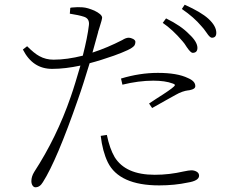

<svg xmlns="http://www.w3.org/2000/svg" viewBox="-20 -772 977 814"><path d="M130 22C143 22 153 15 162 0C201 -61 251 -179 311 -352C326 -394 342 -445 360 -504C391 -512 426 -523 463 -536C512 -554 539 -566 549 -578C552 -582 554 -588 554 -595C554 -604 538 -612 525 -612C518 -612 509 -609 498 -602C457 -581 415 -563 372 -549C378 -570 386 -598 395 -632C396 -634 396 -636 396 -637C397 -641 399 -647 402 -656C409 -678 413 -692 413 -698C412 -707 401 -717 380 -727C361 -735 345 -740 330 -741C317 -742 302 -742 283 -740C281 -739 279 -739 278 -739L276 -714C301 -710 321 -706 336 -701C352 -696 359 -684 357 -666C353 -631 344 -587 331 -536C287 -525 246 -519 207 -519C185 -519 165 -524 147 -534C132 -542 115 -556 95 -576L77 -562C105 -507 146 -480 201 -480C239 -480 279 -485 321 -494C306 -443 293 -399 280 -362C240 -246 188 -140 125 -43C117 -30 113 -17 113 -4C113 11 121 22 130 22ZM655 14C698 14 739 10 776 2C808 -3 824 -13 824 -27C824 -34 821 -40 814 -44C807 -48 800 -50 791 -50C784 -50 773 -48 758 -45C719 -36 679 -31 636 -31C553 -31 497 -56 466 -106C452 -130 441 -161 433 -200L407 -196C412 -153 422 -115 437 -84C469 -19 542 14 655 14ZM625 -314C636 -320 654 -330 680 -345C703 -358 718 -366 725 -370C744 -381 762 -387 778 -389C779 -389 782 -389 785 -390C800 -393 808 -398 808 -407C808 -421 798 -432 777 -441C746 -456 704 -463 649 -463C598 -463 546 -455 493 -439L499 -413C544 -424 588 -430 630 -430C663 -430 691 -426 712 -418C723 -415 724 -410 716 -404C709 -397 685 -380 642 -353C628 -344 618 -337 612 -333ZM797 -548C810 -548 817 -555 817 -569C817 -586 805 -606 782 -627C759 -651 727 -673 684 -694L670 -675C698 -656 726 -630 754 -597C759 -592 765 -583 772 -572C783 -556 791 -548 797 -548ZM878 -612C891 -612 897 -619 897 -633C897 -652 886 -672 863 -693C843 -711 810 -731 763 -752L751 -734C786 -710 813 -686 834 -661C840 -655 847 -646 856 -633C865 -619 873 -612 878 -612Z"/></svg>

Font: AllPunType ExtraLight
Style: Regular
Weight: 280
Version: 1.0